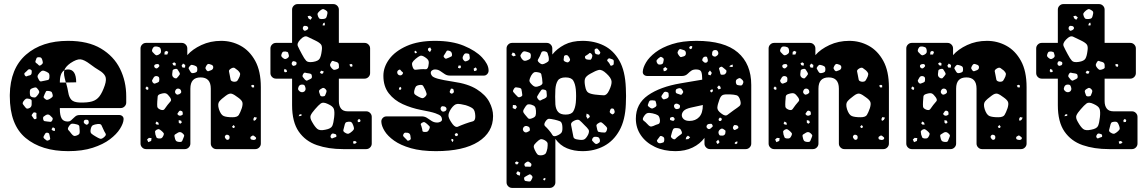

<svg xmlns="http://www.w3.org/2000/svg" viewBox="-20 -730 5614 940"><path d="M314 10Q183 10 105.5 -54.5Q28 -119 28 -259V-266Q30 -395 107.5 -462.5Q185 -530 313 -530Q411 -530 474 -492.5Q537 -455 567.5 -393.5Q598 -332 598 -258V-228Q598 -217 590 -209Q582 -201 571 -201H273V-196Q273 -166 281.5 -150.5Q290 -135 312 -135Q321 -135 327 -140Q333 -145 341 -153Q350 -162 356 -164.5Q362 -167 374 -167H563Q573 -167 579.5 -161Q586 -155 585 -145Q584 -126 567.5 -99.5Q551 -73 518 -48Q485 -23 434 -6.5Q383 10 314 10ZM170 -450Q161 -450 159 -445.5Q157 -441 154 -432Q152 -427 154.5 -424Q157 -421 162 -418Q167 -413 170.5 -410Q174 -407 180 -411Q187 -416 189 -420Q191 -424 188 -433Q186 -442 182.5 -446Q179 -450 170 -450ZM273 -326H303Q302 -328 301 -331Q296 -349 294 -362Q292 -375 295 -386Q302 -390 313 -390Q353 -390 353 -327L303 -326Q311 -298 314.5 -276Q318 -254 329.5 -241.5Q341 -229 371 -228Q408 -227 430.5 -233.5Q453 -240 467 -258.5Q481 -277 493 -312Q503 -342 495 -357.5Q487 -373 466.5 -385Q446 -397 421 -416Q392 -438 373.5 -439.5Q355 -441 325 -421Q300 -403 295 -386Q273 -374 273 -326ZM129 -390Q123 -392 119.5 -390Q116 -388 112 -383Q106 -377 101.5 -373.5Q97 -370 101 -362Q106 -354 111 -356.5Q116 -359 125 -361Q134 -363 135 -373Q136 -379 135.5 -383Q135 -387 129 -390ZM207 -379Q195 -385 188.5 -384Q182 -383 174 -374Q165 -364 164 -357.5Q163 -351 170 -340Q175 -330 181.5 -331.5Q188 -333 199 -335Q209 -337 215 -338.5Q221 -340 222 -351Q223 -363 220.5 -368.5Q218 -374 207 -379ZM164 -295Q159 -302 154 -302Q149 -302 141 -299Q132 -296 129 -292.5Q126 -289 126 -280Q126 -269 127.5 -263Q129 -257 139 -254Q150 -251 155 -254.5Q160 -258 167 -268Q173 -276 172 -281.5Q171 -287 164 -295ZM215 -285Q207 -286 205 -282Q203 -278 199 -270Q196 -262 194 -257.5Q192 -253 198 -248Q205 -241 210 -241Q215 -241 224 -246Q232 -251 236 -255Q240 -259 237 -269Q235 -279 230 -281.5Q225 -284 215 -285ZM124 -246Q112 -249 106.5 -246Q101 -243 94 -233Q89 -224 92.5 -219.5Q96 -215 102 -207Q107 -200 111 -198.5Q115 -197 122 -200Q135 -205 135 -219Q135 -230 135 -236.5Q135 -243 124 -246ZM158 -163Q158 -170 158.5 -174Q159 -178 153 -179Q146 -181 143.5 -178.5Q141 -176 137 -170Q134 -166 135.5 -163.5Q137 -161 140 -157Q144 -152 146 -148.5Q148 -145 154 -147Q160 -149 159 -153Q158 -157 158 -163ZM226 -164Q217 -173 205 -167Q197 -162 193.5 -159Q190 -156 191 -147Q193 -138 198 -137Q203 -136 212 -135Q221 -134 226.5 -133.5Q232 -133 236 -141Q240 -149 236.5 -153.5Q233 -158 226 -164ZM414 -137Q412 -142 409.5 -143Q407 -144 402 -144Q393 -144 391 -138Q388 -130 394 -125Q399 -122 401.5 -120Q404 -118 409 -121Q414 -125 414.5 -128Q415 -131 414 -137ZM370 -92Q369 -104 368.5 -111Q368 -118 356 -121Q341 -125 333 -124.5Q325 -124 317 -111Q309 -99 315 -93Q321 -87 329 -76Q336 -67 341.5 -65Q347 -63 357 -67Q367 -71 369 -76.5Q371 -82 370 -92ZM485 -99Q480 -111 476.5 -117.5Q473 -124 459 -123Q443 -121 435 -117Q427 -113 424 -97Q421 -82 427.5 -76Q434 -70 448 -62Q461 -54 469.5 -51Q478 -48 490 -59Q502 -69 496.5 -77Q491 -85 485 -99ZM249 -101 239 -107 232 -97 239 -90 249 -89ZM213 -80Q206 -81 203.5 -78.5Q201 -76 198 -70Q194 -64 193 -60Q192 -56 197 -51Q204 -45 208 -42.5Q212 -40 220 -44Q227 -48 225.5 -53Q224 -58 223 -66Q222 -72 220.5 -75.5Q219 -79 213 -80Z M695 0Q684 0 676 -8Q668 -16 668 -27V-493Q668 -504 676 -512Q684 -520 695 -520H870Q881 -520 889 -512Q897 -504 897 -493V-460Q922 -489 966 -509.5Q1010 -530 1063 -530Q1114 -530 1158 -506Q1202 -482 1229.5 -432Q1257 -382 1257 -303V-27Q1257 -16 1249 -8Q1241 0 1230 0H1039Q1028 0 1020 -8Q1012 -16 1012 -27V-296Q1012 -351 962 -351Q912 -351 912 -296V-27Q912 -16 904 -8Q896 0 885 0ZM749 -502Q740 -503 735.5 -501.5Q731 -500 727 -492Q723 -484 724.5 -479.5Q726 -475 733 -469Q739 -462 743.5 -460Q748 -458 756 -462Q765 -467 767 -471.5Q769 -476 768 -485Q766 -495 762 -497.5Q758 -500 749 -502ZM804 -476 794 -481 786 -476 785 -463H799ZM841 -419 833 -425 824 -420 828 -411 839 -408ZM887 -412 876 -419 869 -408 874 -399H886ZM759 -412Q756 -416 753.5 -416.5Q751 -417 745 -416Q736 -414 735 -408Q734 -400 742 -396Q748 -393 754 -399Q758 -403 759.5 -405Q761 -407 759 -412ZM1012 -414Q1005 -417 1000.5 -417Q996 -417 992 -411Q987 -403 986 -398.5Q985 -394 991 -386Q996 -380 1000.5 -381.5Q1005 -383 1013 -386Q1024 -390 1024 -401Q1024 -411 1012 -414ZM933 -409Q924 -412 919 -412.5Q914 -413 908 -405Q902 -398 904 -393.5Q906 -389 911 -381Q915 -374 919 -372.5Q923 -371 931 -373Q939 -375 942.5 -378Q946 -381 946 -390Q946 -399 943.5 -402.5Q941 -406 933 -409ZM1145 -385Q1135 -393 1129 -397Q1123 -401 1112 -395Q1100 -388 1101 -381Q1102 -374 1105 -361Q1107 -348 1109 -340Q1111 -332 1124 -330Q1138 -329 1142.5 -335.5Q1147 -342 1153 -355Q1157 -366 1155 -371.5Q1153 -377 1145 -385ZM858 -376Q853 -384 849.5 -389.5Q846 -395 836 -392Q826 -390 825 -384Q824 -378 823 -367Q822 -353 836 -347Q843 -345 846 -348Q849 -351 854 -357Q858 -362 860 -365.5Q862 -369 858 -376ZM750 -357Q738 -360 732 -350Q727 -342 725 -337.5Q723 -333 728 -326Q734 -319 739 -321Q744 -323 752 -326Q758 -329 759 -332Q760 -335 760 -342Q760 -349 758 -352Q756 -355 750 -357ZM1224 -312 1218 -315 1209 -311 1214 -302H1224ZM707 -300 699 -307 692 -299 696 -292 705 -290ZM867 -283Q865 -294 855 -296Q844 -298 839 -288Q834 -278 841 -271Q846 -266 849 -266.5Q852 -267 858 -269Q863 -272 865.5 -274.5Q868 -277 867 -283ZM812 -254Q802 -268 794 -272Q786 -276 769 -271Q753 -267 752 -258Q751 -249 750 -233Q749 -217 750 -208Q751 -199 766 -193Q780 -188 785.5 -196Q791 -204 800 -216Q810 -228 815.5 -234.5Q821 -241 812 -254ZM1145 -253Q1127 -267 1115 -271Q1103 -275 1085 -261Q1063 -245 1053.5 -233Q1044 -221 1052 -195Q1061 -168 1075 -162Q1089 -156 1118 -156Q1142 -156 1149 -167Q1156 -178 1164 -201Q1170 -221 1166 -231Q1162 -241 1145 -253ZM865 -188Q858 -189 855 -183Q852 -178 849.5 -175Q847 -172 851 -168Q859 -160 870 -166Q875 -168 875 -171.5Q875 -175 874 -181Q873 -186 865 -188ZM1238 -154 1225 -157 1220 -147 1223 -138 1232 -143ZM867 -139 855 -142V-130L862 -124L870 -130ZM755 -130 746 -135 741 -126 747 -120H758ZM1130 -110 1124 -118 1116 -110 1121 -103 1127 -104ZM771 -89Q764 -95 759.5 -97Q755 -99 747 -95Q739 -90 739 -85Q739 -80 741 -71Q744 -62 746 -57.5Q748 -53 757 -52Q767 -51 771.5 -54Q776 -57 780 -66Q784 -74 781 -78.5Q778 -83 771 -89ZM873 -78Q863 -87 852 -81Q843 -75 837.5 -72Q832 -69 835 -59Q837 -47 841 -41.5Q845 -36 858 -35Q869 -34 872 -40Q875 -46 879 -57Q883 -65 881 -69Q879 -73 873 -78ZM1097 -69Q1088 -73 1083 -66Q1078 -60 1084 -52Q1090 -43 1097 -46Q1104 -48 1104 -58Q1104 -67 1097 -69ZM1227 -62Q1221 -68 1216 -66Q1211 -63 1208 -61Q1205 -59 1206 -53Q1207 -48 1210.5 -47Q1214 -46 1219 -45Q1229 -44 1233 -50Q1235 -55 1233 -57Q1231 -59 1227 -62ZM722 -54 709 -55 700 -47 706 -34 720 -40Z M1660 0Q1588 0 1531.5 -19.5Q1475 -39 1442.5 -86Q1410 -133 1410 -215V-345H1331Q1320 -345 1312 -353Q1304 -361 1304 -372V-493Q1304 -504 1312 -512Q1320 -520 1331 -520H1410V-683Q1410 -694 1418 -702Q1426 -710 1437 -710H1612Q1623 -710 1631 -702Q1639 -694 1639 -683V-520H1765Q1776 -520 1784 -512Q1792 -504 1792 -493V-372Q1792 -361 1784 -353Q1776 -345 1765 -345H1639V-235Q1639 -212 1649.5 -198.5Q1660 -185 1682 -185H1773Q1784 -185 1792 -177Q1800 -169 1800 -158V-27Q1800 -16 1792 -8Q1784 0 1773 0ZM1573 -681Q1564 -687 1558.5 -685Q1553 -683 1546 -677Q1538 -670 1535.5 -665Q1533 -660 1537 -650Q1541 -640 1546 -638Q1551 -636 1562 -637Q1572 -638 1575.5 -641.5Q1579 -645 1581 -655Q1584 -665 1583 -670.5Q1582 -676 1573 -681ZM1508 -644 1498 -653 1486 -651 1490 -640 1500 -633ZM1571 -612 1568 -620 1562 -615 1559 -606 1569 -605ZM1489 -594Q1487 -602 1478 -603Q1473 -604 1470 -603.5Q1467 -603 1464 -598Q1460 -589 1467 -582Q1471 -578 1474 -579.5Q1477 -581 1482 -583Q1490 -588 1489 -594ZM1523 -532Q1499 -544 1484.5 -550.5Q1470 -557 1451 -537Q1432 -518 1438.5 -503.5Q1445 -489 1458 -465Q1470 -442 1479 -432.5Q1488 -423 1513 -427Q1538 -431 1545 -443Q1552 -455 1555 -480Q1559 -503 1551.5 -512.5Q1544 -522 1523 -532ZM1392 -467Q1391 -474 1387.5 -475.5Q1384 -477 1377 -478Q1370 -478 1366.5 -477Q1363 -476 1360 -469Q1357 -462 1357 -457.5Q1357 -453 1363 -448Q1370 -442 1374.5 -441Q1379 -440 1387 -445Q1394 -450 1394.5 -454.5Q1395 -459 1392 -467ZM1639 -413Q1638 -424 1626 -427Q1617 -429 1611.5 -431.5Q1606 -434 1601 -425Q1595 -416 1596 -410Q1597 -404 1604 -396Q1611 -388 1616.5 -388Q1622 -388 1632 -392Q1639 -395 1639.5 -400Q1640 -405 1639 -413ZM1424 -429Q1420 -430 1417 -430.5Q1414 -431 1411 -427Q1405 -418 1411 -411Q1415 -407 1418 -407.5Q1421 -408 1426 -410Q1432 -412 1432 -421Q1432 -427 1424 -429ZM1701 -417 1691 -415 1694 -405 1704 -403 1706 -412ZM1383 -388 1373 -393 1370 -382 1375 -376 1385 -378ZM1565 -380 1553 -384 1546 -376 1552 -369 1561 -370ZM1507 -358Q1506 -366 1502 -368Q1498 -370 1491 -371Q1481 -372 1475 -374Q1469 -376 1464 -367Q1459 -358 1462.5 -353Q1466 -348 1473 -340Q1479 -334 1483.5 -335.5Q1488 -337 1495 -341Q1502 -344 1505 -347Q1508 -350 1507 -358ZM1475 -302Q1473 -310 1470 -313Q1467 -316 1459 -316Q1445 -316 1441 -303Q1438 -295 1440 -291Q1442 -287 1448 -282Q1459 -275 1470 -282Q1479 -290 1475 -302ZM1570 -297Q1564 -301 1560 -299.5Q1556 -298 1550 -294Q1544 -290 1542.5 -286.5Q1541 -283 1543 -277Q1546 -268 1548 -263Q1550 -258 1559 -258Q1569 -258 1571.5 -262.5Q1574 -267 1577 -276Q1580 -284 1578 -288Q1576 -292 1570 -297ZM1585 -221Q1562 -232 1550.5 -223.5Q1539 -215 1522 -195Q1506 -177 1501 -165Q1496 -153 1508 -133Q1522 -108 1534 -98.5Q1546 -89 1573 -95Q1601 -100 1607 -114Q1613 -128 1616 -156Q1619 -183 1614.5 -196.5Q1610 -210 1585 -221ZM1456 -171 1447 -170 1442 -161 1456 -163ZM1745 -142 1738 -148 1731 -142 1732 -132 1743 -133ZM1709 -117Q1705 -128 1700.5 -131.5Q1696 -135 1685 -134Q1674 -133 1671 -128Q1668 -123 1666 -113Q1663 -101 1661 -93.5Q1659 -86 1670 -80Q1681 -73 1688 -76Q1695 -79 1705 -88Q1713 -95 1713 -101Q1713 -107 1709 -117ZM1627 -66Q1626 -72 1623 -73Q1620 -74 1613 -76Q1605 -78 1601 -70Q1595 -61 1601 -55Q1604 -51 1607 -52.5Q1610 -54 1615 -56Q1620 -58 1624 -59Q1628 -60 1627 -66ZM1718 -40 1708 -37 1711 -26 1720 -27 1727 -34Z M2114 10Q2042 10 1991.5 -4.5Q1941 -19 1909.5 -41.5Q1878 -64 1863 -88.5Q1848 -113 1847 -133Q1846 -144 1853.5 -152Q1861 -160 1871 -160H2049Q2062 -159 2072.5 -151.5Q2083 -144 2094.5 -137Q2106 -130 2121 -130Q2129 -130 2136.5 -134Q2144 -138 2144 -145Q2144 -154 2138.5 -161Q2133 -168 2111.5 -175.5Q2090 -183 2040 -192Q1994 -201 1952 -220Q1910 -239 1883.5 -273Q1857 -307 1857 -359Q1857 -402 1886 -441Q1915 -480 1971.5 -505Q2028 -530 2110 -530Q2193 -530 2251 -506Q2309 -482 2340 -449Q2371 -416 2372 -387Q2373 -376 2366 -368Q2359 -360 2350 -360H2182Q2168 -360 2157 -367.5Q2146 -375 2135 -382.5Q2124 -390 2109 -390Q2102 -390 2095.5 -385.5Q2089 -381 2089 -374Q2089 -366 2095 -358.5Q2101 -351 2124 -344.5Q2147 -338 2199 -330Q2271 -320 2314 -293Q2357 -266 2375.5 -231Q2394 -196 2394 -162Q2394 -82 2321.5 -36Q2249 10 2114 10ZM2086 -498 2076 -493 2075 -484 2085 -475 2092 -487ZM2177 -482Q2169 -484 2166.5 -480Q2164 -476 2160 -469Q2156 -462 2153 -458Q2150 -454 2155 -448Q2161 -441 2165.5 -443Q2170 -445 2178 -448Q2185 -451 2189.5 -453.5Q2194 -456 2193 -464Q2192 -479 2177 -482ZM2018 -479 2012 -482 2009 -476 2012 -469 2021 -471ZM2269 -468Q2260 -470 2256 -467.5Q2252 -465 2248 -457Q2241 -445 2250 -435Q2255 -429 2259 -429.5Q2263 -430 2270 -433Q2281 -438 2280 -448Q2279 -457 2278 -462Q2277 -467 2269 -468ZM2059 -451Q2045 -460 2036.5 -456.5Q2028 -453 2015 -442Q2002 -431 1998.5 -423.5Q1995 -416 2001 -400Q2006 -387 2015 -388.5Q2024 -390 2039 -391Q2054 -392 2063.5 -391Q2073 -390 2077 -405Q2081 -423 2078 -432Q2075 -441 2059 -451ZM2235 -409H2225L2222 -398L2232 -395L2237 -401ZM2309 -400 2299 -394 2301 -382 2312 -384 2315 -392ZM1946 -381Q1942 -385 1940 -388Q1938 -391 1933 -388Q1923 -383 1925 -373Q1927 -363 1938 -361Q1947 -360 1952 -369Q1954 -374 1952 -376Q1950 -378 1946 -381ZM2062 -290Q2056 -302 2052 -309Q2048 -316 2035 -314Q2020 -312 2015.5 -305.5Q2011 -299 2008 -285Q2006 -272 2011.5 -267.5Q2017 -263 2028 -257Q2039 -251 2046 -249.5Q2053 -248 2062 -257Q2070 -265 2068.5 -271.5Q2067 -278 2062 -290ZM1945 -299 1940 -305 1934 -300 1933 -291H1943ZM2193 -296Q2187 -297 2186.5 -293.5Q2186 -290 2183 -285Q2180 -280 2184 -275Q2190 -270 2194 -272Q2203 -276 2202 -283Q2201 -289 2200 -292Q2199 -295 2193 -296ZM2260 -215Q2233 -222 2218.5 -221Q2204 -220 2188 -197Q2173 -174 2176 -159.5Q2179 -145 2196 -122Q2210 -104 2222.5 -110Q2235 -116 2257 -124Q2279 -132 2293.5 -135.5Q2308 -139 2307 -162Q2306 -189 2295.5 -198Q2285 -207 2260 -215ZM2166 -198Q2165 -206 2155 -209Q2149 -210 2145.5 -210Q2142 -210 2139 -205Q2134 -197 2141 -188Q2147 -181 2157 -185Q2167 -189 2166 -198ZM2071 -123Q2064 -129 2059 -131.5Q2054 -134 2046 -129Q2038 -124 2040.5 -119Q2043 -114 2045 -105Q2048 -96 2048 -90.5Q2048 -85 2057 -84Q2068 -83 2073 -86Q2078 -89 2082 -99Q2086 -108 2082.5 -112Q2079 -116 2071 -123ZM1975 -80Q1967 -81 1963 -80.5Q1959 -80 1955 -73Q1952 -66 1955 -62.5Q1958 -59 1963 -54Q1970 -48 1973 -43.5Q1976 -39 1984 -43Q1992 -47 1991 -52.5Q1990 -58 1989 -67Q1987 -78 1975 -80ZM2223 -74 2213 -79 2206 -72 2210 -64H2219ZM2198 -49 2190 -50V-42L2196 -34L2200 -43Z M2487 190Q2476 190 2468 182Q2460 174 2460 163V-493Q2460 -504 2468 -512Q2476 -520 2487 -520H2657Q2668 -520 2676 -512Q2684 -504 2684 -493V-463Q2707 -492 2743.5 -511Q2780 -530 2832 -530Q2890 -530 2936.5 -507Q2983 -484 3012 -433.5Q3041 -383 3044 -299Q3045 -277 3045 -260Q3045 -243 3044 -220Q3041 -142 3012.5 -91Q2984 -40 2937 -15Q2890 10 2832 10Q2790 10 2756 -4Q2722 -18 2699 -50V163Q2699 174 2691 182Q2683 190 2672 190ZM2913 -483Q2909 -488 2906 -491Q2903 -494 2897 -492Q2891 -489 2891 -485Q2891 -481 2892 -474Q2893 -466 2902 -464Q2907 -463 2910.5 -462.5Q2914 -462 2917 -467Q2920 -472 2918.5 -475Q2917 -478 2913 -483ZM2645 -479Q2633 -480 2630.5 -473Q2628 -466 2623 -455Q2618 -445 2614 -438.5Q2610 -432 2619 -424Q2629 -415 2636 -415.5Q2643 -416 2655 -423Q2665 -428 2666.5 -434Q2668 -440 2666 -452Q2663 -464 2660.5 -470.5Q2658 -477 2645 -479ZM2557 -477Q2548 -480 2543 -478Q2538 -476 2533 -468Q2527 -460 2528 -455.5Q2529 -451 2534 -443Q2540 -435 2545 -433Q2550 -431 2559 -434Q2570 -438 2574.5 -442Q2579 -446 2579 -457Q2579 -468 2573.5 -471Q2568 -474 2557 -477ZM2500 -469 2490 -473 2484 -461 2494 -454 2505 -458ZM2874 -468Q2868 -473 2864.5 -469Q2861 -465 2854 -461Q2849 -458 2846 -456Q2843 -454 2844 -448Q2846 -442 2849 -440.5Q2852 -439 2859 -438Q2866 -437 2870 -437.5Q2874 -438 2877 -445Q2880 -453 2880 -457.5Q2880 -462 2874 -468ZM2766 -450Q2762 -456 2759 -458.5Q2756 -461 2749 -460Q2742 -458 2741.5 -454Q2741 -450 2740 -443Q2739 -437 2740 -434Q2741 -431 2747 -428Q2754 -425 2758 -424.5Q2762 -424 2767 -429Q2772 -435 2771 -439Q2770 -443 2766 -450ZM2974 -441Q2967 -444 2963.5 -444.5Q2960 -445 2955 -440Q2951 -434 2954 -431Q2957 -428 2961 -423Q2966 -416 2967.5 -411.5Q2969 -407 2976 -409Q2984 -412 2984.5 -416.5Q2985 -421 2985 -429Q2985 -435 2982.5 -437Q2980 -439 2974 -441ZM2949 -370Q2927 -391 2911.5 -387.5Q2896 -384 2870 -369Q2848 -357 2844 -344Q2840 -331 2845 -307Q2849 -284 2859.5 -277Q2870 -270 2893 -267Q2920 -264 2935.5 -263.5Q2951 -263 2962 -287Q2976 -316 2974 -332.5Q2972 -349 2949 -370ZM2614 -376Q2600 -379 2593.5 -375Q2587 -371 2580 -359Q2573 -345 2572 -337Q2571 -329 2582 -318Q2592 -307 2600.5 -305.5Q2609 -304 2623 -310Q2636 -316 2636 -324Q2636 -332 2634 -346Q2632 -360 2630 -367Q2628 -374 2614 -376ZM2749 -169Q2777 -169 2786.5 -184.5Q2796 -200 2799 -227Q2802 -260 2799 -293Q2796 -320 2786.5 -335.5Q2777 -351 2749 -351Q2721 -351 2711 -335.5Q2701 -320 2699 -293Q2698 -271 2698 -256.5Q2698 -242 2699 -219Q2701 -195 2712.5 -182Q2724 -169 2749 -169ZM2535 -281Q2534 -289 2532.5 -293.5Q2531 -298 2523 -300Q2513 -302 2506.5 -302.5Q2500 -303 2495 -293Q2489 -284 2493.5 -279Q2498 -274 2505 -266Q2511 -259 2515.5 -255.5Q2520 -252 2529 -256Q2538 -260 2537 -265.5Q2536 -271 2535 -281ZM2644 -291Q2634 -294 2630 -289Q2626 -284 2620 -275Q2614 -265 2610.5 -259Q2607 -253 2615 -244Q2622 -235 2628 -239Q2634 -243 2645 -247Q2653 -251 2655.5 -254.5Q2658 -258 2657 -266Q2656 -276 2655.5 -282.5Q2655 -289 2644 -291ZM2580 -218Q2566 -221 2560.5 -217Q2555 -213 2548 -201Q2541 -191 2541.5 -184.5Q2542 -178 2550 -169Q2559 -158 2565 -151.5Q2571 -145 2585 -151Q2599 -156 2602 -164Q2605 -172 2604 -188Q2603 -202 2598.5 -208Q2594 -214 2580 -218ZM2505 -215 2491 -216 2490 -201 2503 -195 2511 -206ZM2989 -186Q2987 -193 2985 -196Q2983 -199 2977 -199Q2971 -199 2969.5 -196Q2968 -193 2966 -187Q2963 -180 2970 -175Q2974 -172 2976.5 -170.5Q2979 -169 2983 -172Q2991 -177 2989 -186ZM2864 -168 2852 -174 2850 -160 2857 -148 2868 -158ZM2733 -114Q2731 -132 2722 -136Q2713 -140 2696 -144Q2678 -148 2668.5 -148.5Q2659 -149 2649 -133Q2641 -119 2649 -112Q2657 -105 2668 -92Q2679 -79 2684.5 -69Q2690 -59 2707 -66Q2726 -74 2730.5 -83.5Q2735 -93 2733 -114ZM2841 -118Q2827 -133 2818 -140.5Q2809 -148 2791 -139Q2773 -130 2776 -118Q2779 -106 2782 -87Q2785 -69 2787.5 -59Q2790 -49 2808 -47Q2829 -43 2839 -47Q2849 -51 2859 -70Q2867 -87 2861 -96Q2855 -105 2841 -118ZM2941 -117Q2932 -126 2926 -130Q2920 -134 2910 -127Q2899 -121 2900 -114Q2901 -107 2904 -95Q2906 -86 2910.5 -84.5Q2915 -83 2924 -82Q2934 -81 2940 -81Q2946 -81 2950 -90Q2954 -100 2951.5 -105Q2949 -110 2941 -117ZM2574 -99Q2573 -106 2569.5 -108.5Q2566 -111 2559 -113Q2548 -115 2542 -105Q2537 -95 2544 -87Q2551 -79 2561 -83Q2568 -86 2571.5 -88.5Q2575 -91 2574 -99ZM2901 -60Q2892 -61 2888 -59.5Q2884 -58 2880 -51Q2877 -44 2880 -40.5Q2883 -37 2888 -32Q2893 -27 2896.5 -25.5Q2900 -24 2906 -27Q2913 -31 2915.5 -34Q2918 -37 2917 -45Q2915 -53 2912 -56Q2909 -59 2901 -60ZM2646 -44Q2632 -51 2624.5 -47.5Q2617 -44 2606 -33Q2595 -23 2593.5 -15.5Q2592 -8 2598 4Q2605 19 2611 25.5Q2617 32 2634 30Q2649 27 2653 19Q2657 11 2660 -4Q2662 -20 2661 -28Q2660 -36 2646 -44ZM2520 66 2510 60 2501 66 2505 74 2513 75ZM2572 64Q2565 58 2557 64Q2551 68 2548.5 71Q2546 74 2548 80Q2550 86 2553.5 86Q2557 86 2564 86Q2571 86 2575 86.5Q2579 87 2581 81Q2583 74 2580.5 71Q2578 68 2572 64ZM2527 115 2515 108 2507 118 2513 126 2525 130ZM2582 128Q2576 122 2571.5 124Q2567 126 2560 130Q2553 134 2549 136.5Q2545 139 2546 147Q2548 155 2552.5 156Q2557 157 2565 158Q2572 159 2575.5 158Q2579 157 2582 150Q2586 143 2587 138.5Q2588 134 2582 128ZM2650 141 2642 143 2639 149 2645 154 2650 149Z M3287 10Q3230 10 3186 -11Q3142 -32 3117.5 -68Q3093 -104 3093 -149Q3093 -222 3152.5 -263.5Q3212 -305 3312 -322L3418 -340Q3418 -366 3413.5 -378Q3409 -390 3388 -390Q3374 -390 3365.5 -384.5Q3357 -379 3347 -369Q3336 -358 3319 -358H3149Q3139 -358 3132.5 -364Q3126 -370 3127 -380Q3128 -399 3143 -424.5Q3158 -450 3189.5 -474Q3221 -498 3270.5 -514Q3320 -530 3390 -530Q3526 -530 3592 -473.5Q3658 -417 3658 -314V-27Q3658 -16 3650 -8Q3642 0 3631 0H3456Q3445 0 3437 -8Q3429 -16 3429 -27V-55Q3407 -25 3370.5 -7.5Q3334 10 3287 10ZM3369 -504H3359L3354 -498L3358 -489L3368 -493ZM3327 -485Q3318 -488 3312.5 -489.5Q3307 -491 3302 -484Q3296 -475 3297.5 -470Q3299 -465 3305 -457Q3310 -450 3314.5 -450.5Q3319 -451 3327 -454Q3338 -457 3338 -469Q3338 -482 3327 -485ZM3495 -477Q3491 -486 3480 -485Q3469 -484 3467 -474Q3466 -467 3466 -463Q3466 -459 3472 -455Q3479 -452 3482.5 -453Q3486 -454 3492 -459Q3500 -466 3495 -477ZM3435 -453Q3423 -453 3419 -441Q3417 -435 3419 -432.5Q3421 -430 3426 -426Q3433 -420 3441 -425Q3447 -429 3445 -439Q3443 -445 3442 -449Q3441 -453 3435 -453ZM3222 -449Q3216 -453 3212.5 -451Q3209 -449 3203 -444Q3198 -439 3195.5 -436Q3193 -433 3195 -426Q3198 -419 3201.5 -416Q3205 -413 3213 -414Q3221 -415 3224 -418Q3227 -421 3228 -429Q3230 -437 3229.5 -441Q3229 -445 3222 -449ZM3567 -414 3558 -411 3550 -405 3559 -402 3568 -403ZM3525 -395Q3519 -400 3515.5 -402.5Q3512 -405 3505 -401Q3499 -397 3500.5 -392.5Q3502 -388 3504 -381Q3506 -374 3507 -369Q3508 -364 3515 -364Q3524 -364 3528 -366Q3532 -368 3536 -376Q3538 -384 3534.5 -387Q3531 -390 3525 -395ZM3248 -393 3237 -402 3227 -394 3230 -381 3241 -384ZM3465 -373 3456 -385 3447 -374 3448 -364 3459 -361ZM3614 -339Q3608 -345 3604 -347Q3600 -349 3593 -345Q3585 -341 3583.5 -336.5Q3582 -332 3583 -324Q3585 -316 3588.5 -314.5Q3592 -313 3600 -312Q3607 -311 3610.5 -312Q3614 -313 3617 -320Q3623 -331 3614 -339ZM3507 -305 3500 -312 3491 -303 3498 -292 3509 -296ZM3318 -293Q3311 -301 3300 -297Q3293 -295 3290.5 -292.5Q3288 -290 3288 -283Q3288 -276 3291 -274Q3294 -272 3301 -270Q3308 -267 3312.5 -266Q3317 -265 3321 -272Q3326 -278 3324.5 -282Q3323 -286 3318 -293ZM3470 -292 3461 -291 3456 -285 3462 -277 3470 -283ZM3244 -280Q3236 -282 3232.5 -279.5Q3229 -277 3225 -270Q3220 -264 3218.5 -259.5Q3217 -255 3222 -249Q3227 -243 3231 -243.5Q3235 -244 3243 -247Q3254 -251 3254 -261Q3254 -269 3253 -273.5Q3252 -278 3244 -280ZM3604 -239Q3598 -260 3586.5 -263.5Q3575 -267 3553 -268Q3531 -269 3520 -265.5Q3509 -262 3502 -242Q3493 -218 3492 -203.5Q3491 -189 3512 -174Q3531 -159 3542 -168Q3553 -177 3573 -191Q3591 -203 3600.5 -211Q3610 -219 3604 -239ZM3173 -239Q3166 -239 3163 -238Q3160 -237 3157 -231Q3154 -223 3152 -217.5Q3150 -212 3157 -207Q3165 -200 3170.5 -199Q3176 -198 3185 -204Q3194 -209 3194 -214.5Q3194 -220 3191 -230Q3190 -237 3185.5 -237.5Q3181 -238 3173 -239ZM3299 -221Q3289 -225 3283 -219Q3277 -213 3282 -203Q3287 -195 3295 -196Q3302 -197 3305 -198.5Q3308 -200 3309 -207Q3310 -213 3307.5 -215.5Q3305 -218 3299 -221ZM3356 -138Q3385 -138 3403 -157Q3421 -176 3421 -216L3362 -203Q3336 -197 3327 -187Q3318 -177 3318 -166Q3318 -155 3327.5 -146.5Q3337 -138 3356 -138ZM3175 -175Q3158 -179 3149 -176Q3140 -173 3131 -158Q3123 -145 3131.5 -139Q3140 -133 3150 -122Q3157 -114 3162.5 -111.5Q3168 -109 3178 -113Q3193 -120 3202.5 -122.5Q3212 -125 3211 -142Q3209 -160 3201 -165.5Q3193 -171 3175 -175ZM3281 -152Q3276 -159 3271 -157Q3265 -156 3262.5 -154.5Q3260 -153 3260 -147Q3260 -142 3263.5 -141.5Q3267 -141 3272 -139Q3278 -137 3281 -142Q3285 -147 3281 -152ZM3515 -148 3505 -155 3498 -147 3500 -138H3510ZM3468 -118Q3465 -124 3461 -124Q3457 -124 3450 -123Q3441 -121 3439 -112Q3438 -104 3447 -99Q3453 -96 3460 -102Q3465 -107 3468 -109.5Q3471 -112 3468 -118ZM3595 -107Q3594 -115 3585 -117Q3580 -118 3577 -118Q3574 -118 3571 -113Q3565 -103 3572 -96Q3576 -92 3579 -94Q3582 -96 3587 -98Q3591 -100 3593 -101.5Q3595 -103 3595 -107ZM3317 -87Q3313 -98 3307 -100.5Q3301 -103 3289 -103Q3279 -103 3276 -98Q3273 -93 3270 -83Q3267 -71 3265 -64.5Q3263 -58 3273 -51Q3282 -45 3287 -50.5Q3292 -56 3301 -63Q3310 -70 3315.5 -73.5Q3321 -77 3317 -87ZM3526 -95Q3520 -100 3515.5 -100.5Q3511 -101 3505 -96Q3494 -87 3499 -74Q3502 -67 3506 -66.5Q3510 -66 3518 -66Q3528 -67 3531 -77Q3532 -84 3532 -88Q3532 -92 3526 -95ZM3359 -58 3348 -66 3340 -59 3337 -48 3350 -49ZM3221 -63Q3213 -66 3210.5 -62Q3208 -58 3203 -52Q3199 -47 3197 -44Q3195 -41 3198 -36Q3203 -27 3215 -29Q3223 -31 3227 -32.5Q3231 -34 3232 -42Q3233 -51 3231 -55.5Q3229 -60 3221 -63ZM3502 -36 3496 -46 3486 -36 3492 -25 3501 -30ZM3590 -38 3581 -35 3576 -29 3583 -24 3590 -29Z M3770 0Q3759 0 3751 -8Q3743 -16 3743 -27V-493Q3743 -504 3751 -512Q3759 -520 3770 -520H3945Q3956 -520 3964 -512Q3972 -504 3972 -493V-460Q3997 -489 4041 -509.5Q4085 -530 4138 -530Q4189 -530 4233 -506Q4277 -482 4304.5 -432Q4332 -382 4332 -303V-27Q4332 -16 4324 -8Q4316 0 4305 0H4114Q4103 0 4095 -8Q4087 -16 4087 -27V-296Q4087 -351 4037 -351Q3987 -351 3987 -296V-27Q3987 -16 3979 -8Q3971 0 3960 0ZM3824 -502Q3815 -503 3810.5 -501.5Q3806 -500 3802 -492Q3798 -484 3799.5 -479.5Q3801 -475 3808 -469Q3814 -462 3818.5 -460Q3823 -458 3831 -462Q3840 -467 3842 -471.5Q3844 -476 3843 -485Q3841 -495 3837 -497.5Q3833 -500 3824 -502ZM3879 -476 3869 -481 3861 -476 3860 -463H3874ZM3916 -419 3908 -425 3899 -420 3903 -411 3914 -408ZM3962 -412 3951 -419 3944 -408 3949 -399H3961ZM3834 -412Q3831 -416 3828.5 -416.5Q3826 -417 3820 -416Q3811 -414 3810 -408Q3809 -400 3817 -396Q3823 -393 3829 -399Q3833 -403 3834.5 -405Q3836 -407 3834 -412ZM4087 -414Q4080 -417 4075.5 -417Q4071 -417 4067 -411Q4062 -403 4061 -398.5Q4060 -394 4066 -386Q4071 -380 4075.5 -381.5Q4080 -383 4088 -386Q4099 -390 4099 -401Q4099 -411 4087 -414ZM4008 -409Q3999 -412 3994 -412.5Q3989 -413 3983 -405Q3977 -398 3979 -393.5Q3981 -389 3986 -381Q3990 -374 3994 -372.5Q3998 -371 4006 -373Q4014 -375 4017.5 -378Q4021 -381 4021 -390Q4021 -399 4018.5 -402.5Q4016 -406 4008 -409ZM4220 -385Q4210 -393 4204 -397Q4198 -401 4187 -395Q4175 -388 4176 -381Q4177 -374 4180 -361Q4182 -348 4184 -340Q4186 -332 4199 -330Q4213 -329 4217.5 -335.5Q4222 -342 4228 -355Q4232 -366 4230 -371.5Q4228 -377 4220 -385ZM3933 -376Q3928 -384 3924.5 -389.5Q3921 -395 3911 -392Q3901 -390 3900 -384Q3899 -378 3898 -367Q3897 -353 3911 -347Q3918 -345 3921 -348Q3924 -351 3929 -357Q3933 -362 3935 -365.5Q3937 -369 3933 -376ZM3825 -357Q3813 -360 3807 -350Q3802 -342 3800 -337.5Q3798 -333 3803 -326Q3809 -319 3814 -321Q3819 -323 3827 -326Q3833 -329 3834 -332Q3835 -335 3835 -342Q3835 -349 3833 -352Q3831 -355 3825 -357ZM4299 -312 4293 -315 4284 -311 4289 -302H4299ZM3782 -300 3774 -307 3767 -299 3771 -292 3780 -290ZM3942 -283Q3940 -294 3930 -296Q3919 -298 3914 -288Q3909 -278 3916 -271Q3921 -266 3924 -266.5Q3927 -267 3933 -269Q3938 -272 3940.5 -274.5Q3943 -277 3942 -283ZM3887 -254Q3877 -268 3869 -272Q3861 -276 3844 -271Q3828 -267 3827 -258Q3826 -249 3825 -233Q3824 -217 3825 -208Q3826 -199 3841 -193Q3855 -188 3860.5 -196Q3866 -204 3875 -216Q3885 -228 3890.5 -234.5Q3896 -241 3887 -254ZM4220 -253Q4202 -267 4190 -271Q4178 -275 4160 -261Q4138 -245 4128.5 -233Q4119 -221 4127 -195Q4136 -168 4150 -162Q4164 -156 4193 -156Q4217 -156 4224 -167Q4231 -178 4239 -201Q4245 -221 4241 -231Q4237 -241 4220 -253ZM3940 -188Q3933 -189 3930 -183Q3927 -178 3924.5 -175Q3922 -172 3926 -168Q3934 -160 3945 -166Q3950 -168 3950 -171.5Q3950 -175 3949 -181Q3948 -186 3940 -188ZM4313 -154 4300 -157 4295 -147 4298 -138 4307 -143ZM3942 -139 3930 -142V-130L3937 -124L3945 -130ZM3830 -130 3821 -135 3816 -126 3822 -120H3833ZM4205 -110 4199 -118 4191 -110 4196 -103 4202 -104ZM3846 -89Q3839 -95 3834.5 -97Q3830 -99 3822 -95Q3814 -90 3814 -85Q3814 -80 3816 -71Q3819 -62 3821 -57.5Q3823 -53 3832 -52Q3842 -51 3846.5 -54Q3851 -57 3855 -66Q3859 -74 3856 -78.5Q3853 -83 3846 -89ZM3948 -78Q3938 -87 3927 -81Q3918 -75 3912.5 -72Q3907 -69 3910 -59Q3912 -47 3916 -41.5Q3920 -36 3933 -35Q3944 -34 3947 -40Q3950 -46 3954 -57Q3958 -65 3956 -69Q3954 -73 3948 -78ZM4172 -69Q4163 -73 4158 -66Q4153 -60 4159 -52Q4165 -43 4172 -46Q4179 -48 4179 -58Q4179 -67 4172 -69ZM4302 -62Q4296 -68 4291 -66Q4286 -63 4283 -61Q4280 -59 4281 -53Q4282 -48 4285.5 -47Q4289 -46 4294 -45Q4304 -44 4308 -50Q4310 -55 4308 -57Q4306 -59 4302 -62ZM3797 -54 3784 -55 3775 -47 3781 -34 3795 -40Z M4444 0Q4433 0 4425 -8Q4417 -16 4417 -27V-493Q4417 -504 4425 -512Q4433 -520 4444 -520H4619Q4630 -520 4638 -512Q4646 -504 4646 -493V-460Q4671 -489 4715 -509.5Q4759 -530 4812 -530Q4863 -530 4907 -506Q4951 -482 4978.5 -432Q5006 -382 5006 -303V-27Q5006 -16 4998 -8Q4990 0 4979 0H4788Q4777 0 4769 -8Q4761 -16 4761 -27V-296Q4761 -351 4711 -351Q4661 -351 4661 -296V-27Q4661 -16 4653 -8Q4645 0 4634 0ZM4498 -502Q4489 -503 4484.5 -501.5Q4480 -500 4476 -492Q4472 -484 4473.5 -479.5Q4475 -475 4482 -469Q4488 -462 4492.5 -460Q4497 -458 4505 -462Q4514 -467 4516 -471.5Q4518 -476 4517 -485Q4515 -495 4511 -497.5Q4507 -500 4498 -502ZM4553 -476 4543 -481 4535 -476 4534 -463H4548ZM4590 -419 4582 -425 4573 -420 4577 -411 4588 -408ZM4636 -412 4625 -419 4618 -408 4623 -399H4635ZM4508 -412Q4505 -416 4502.5 -416.5Q4500 -417 4494 -416Q4485 -414 4484 -408Q4483 -400 4491 -396Q4497 -393 4503 -399Q4507 -403 4508.5 -405Q4510 -407 4508 -412ZM4761 -414Q4754 -417 4749.5 -417Q4745 -417 4741 -411Q4736 -403 4735 -398.5Q4734 -394 4740 -386Q4745 -380 4749.5 -381.5Q4754 -383 4762 -386Q4773 -390 4773 -401Q4773 -411 4761 -414ZM4682 -409Q4673 -412 4668 -412.5Q4663 -413 4657 -405Q4651 -398 4653 -393.5Q4655 -389 4660 -381Q4664 -374 4668 -372.5Q4672 -371 4680 -373Q4688 -375 4691.5 -378Q4695 -381 4695 -390Q4695 -399 4692.5 -402.5Q4690 -406 4682 -409ZM4894 -385Q4884 -393 4878 -397Q4872 -401 4861 -395Q4849 -388 4850 -381Q4851 -374 4854 -361Q4856 -348 4858 -340Q4860 -332 4873 -330Q4887 -329 4891.5 -335.5Q4896 -342 4902 -355Q4906 -366 4904 -371.5Q4902 -377 4894 -385ZM4607 -376Q4602 -384 4598.5 -389.5Q4595 -395 4585 -392Q4575 -390 4574 -384Q4573 -378 4572 -367Q4571 -353 4585 -347Q4592 -345 4595 -348Q4598 -351 4603 -357Q4607 -362 4609 -365.5Q4611 -369 4607 -376ZM4499 -357Q4487 -360 4481 -350Q4476 -342 4474 -337.5Q4472 -333 4477 -326Q4483 -319 4488 -321Q4493 -323 4501 -326Q4507 -329 4508 -332Q4509 -335 4509 -342Q4509 -349 4507 -352Q4505 -355 4499 -357ZM4973 -312 4967 -315 4958 -311 4963 -302H4973ZM4456 -300 4448 -307 4441 -299 4445 -292 4454 -290ZM4616 -283Q4614 -294 4604 -296Q4593 -298 4588 -288Q4583 -278 4590 -271Q4595 -266 4598 -266.5Q4601 -267 4607 -269Q4612 -272 4614.5 -274.5Q4617 -277 4616 -283ZM4561 -254Q4551 -268 4543 -272Q4535 -276 4518 -271Q4502 -267 4501 -258Q4500 -249 4499 -233Q4498 -217 4499 -208Q4500 -199 4515 -193Q4529 -188 4534.5 -196Q4540 -204 4549 -216Q4559 -228 4564.5 -234.5Q4570 -241 4561 -254ZM4894 -253Q4876 -267 4864 -271Q4852 -275 4834 -261Q4812 -245 4802.5 -233Q4793 -221 4801 -195Q4810 -168 4824 -162Q4838 -156 4867 -156Q4891 -156 4898 -167Q4905 -178 4913 -201Q4919 -221 4915 -231Q4911 -241 4894 -253ZM4614 -188Q4607 -189 4604 -183Q4601 -178 4598.5 -175Q4596 -172 4600 -168Q4608 -160 4619 -166Q4624 -168 4624 -171.5Q4624 -175 4623 -181Q4622 -186 4614 -188ZM4987 -154 4974 -157 4969 -147 4972 -138 4981 -143ZM4616 -139 4604 -142V-130L4611 -124L4619 -130ZM4504 -130 4495 -135 4490 -126 4496 -120H4507ZM4879 -110 4873 -118 4865 -110 4870 -103 4876 -104ZM4520 -89Q4513 -95 4508.5 -97Q4504 -99 4496 -95Q4488 -90 4488 -85Q4488 -80 4490 -71Q4493 -62 4495 -57.5Q4497 -53 4506 -52Q4516 -51 4520.5 -54Q4525 -57 4529 -66Q4533 -74 4530 -78.5Q4527 -83 4520 -89ZM4622 -78Q4612 -87 4601 -81Q4592 -75 4586.5 -72Q4581 -69 4584 -59Q4586 -47 4590 -41.5Q4594 -36 4607 -35Q4618 -34 4621 -40Q4624 -46 4628 -57Q4632 -65 4630 -69Q4628 -73 4622 -78ZM4846 -69Q4837 -73 4832 -66Q4827 -60 4833 -52Q4839 -43 4846 -46Q4853 -48 4853 -58Q4853 -67 4846 -69ZM4976 -62Q4970 -68 4965 -66Q4960 -63 4957 -61Q4954 -59 4955 -53Q4956 -48 4959.5 -47Q4963 -46 4968 -45Q4978 -44 4982 -50Q4984 -55 4982 -57Q4980 -59 4976 -62ZM4471 -54 4458 -55 4449 -47 4455 -34 4469 -40Z M5409 0Q5337 0 5280.5 -19.5Q5224 -39 5191.5 -86Q5159 -133 5159 -215V-345H5080Q5069 -345 5061 -353Q5053 -361 5053 -372V-493Q5053 -504 5061 -512Q5069 -520 5080 -520H5159V-683Q5159 -694 5167 -702Q5175 -710 5186 -710H5361Q5372 -710 5380 -702Q5388 -694 5388 -683V-520H5514Q5525 -520 5533 -512Q5541 -504 5541 -493V-372Q5541 -361 5533 -353Q5525 -345 5514 -345H5388V-235Q5388 -212 5398.5 -198.5Q5409 -185 5431 -185H5522Q5533 -185 5541 -177Q5549 -169 5549 -158V-27Q5549 -16 5541 -8Q5533 0 5522 0ZM5322 -681Q5313 -687 5307.5 -685Q5302 -683 5295 -677Q5287 -670 5284.5 -665Q5282 -660 5286 -650Q5290 -640 5295 -638Q5300 -636 5311 -637Q5321 -638 5324.5 -641.5Q5328 -645 5330 -655Q5333 -665 5332 -670.5Q5331 -676 5322 -681ZM5257 -644 5247 -653 5235 -651 5239 -640 5249 -633ZM5320 -612 5317 -620 5311 -615 5308 -606 5318 -605ZM5238 -594Q5236 -602 5227 -603Q5222 -604 5219 -603.5Q5216 -603 5213 -598Q5209 -589 5216 -582Q5220 -578 5223 -579.5Q5226 -581 5231 -583Q5239 -588 5238 -594ZM5272 -532Q5248 -544 5233.5 -550.5Q5219 -557 5200 -537Q5181 -518 5187.5 -503.5Q5194 -489 5207 -465Q5219 -442 5228 -432.5Q5237 -423 5262 -427Q5287 -431 5294 -443Q5301 -455 5304 -480Q5308 -503 5300.5 -512.5Q5293 -522 5272 -532ZM5141 -467Q5140 -474 5136.5 -475.5Q5133 -477 5126 -478Q5119 -478 5115.5 -477Q5112 -476 5109 -469Q5106 -462 5106 -457.5Q5106 -453 5112 -448Q5119 -442 5123.5 -441Q5128 -440 5136 -445Q5143 -450 5143.5 -454.5Q5144 -459 5141 -467ZM5388 -413Q5387 -424 5375 -427Q5366 -429 5360.5 -431.5Q5355 -434 5350 -425Q5344 -416 5345 -410Q5346 -404 5353 -396Q5360 -388 5365.5 -388Q5371 -388 5381 -392Q5388 -395 5388.5 -400Q5389 -405 5388 -413ZM5173 -429Q5169 -430 5166 -430.5Q5163 -431 5160 -427Q5154 -418 5160 -411Q5164 -407 5167 -407.5Q5170 -408 5175 -410Q5181 -412 5181 -421Q5181 -427 5173 -429ZM5450 -417 5440 -415 5443 -405 5453 -403 5455 -412ZM5132 -388 5122 -393 5119 -382 5124 -376 5134 -378ZM5314 -380 5302 -384 5295 -376 5301 -369 5310 -370ZM5256 -358Q5255 -366 5251 -368Q5247 -370 5240 -371Q5230 -372 5224 -374Q5218 -376 5213 -367Q5208 -358 5211.5 -353Q5215 -348 5222 -340Q5228 -334 5232.5 -335.5Q5237 -337 5244 -341Q5251 -344 5254 -347Q5257 -350 5256 -358ZM5224 -302Q5222 -310 5219 -313Q5216 -316 5208 -316Q5194 -316 5190 -303Q5187 -295 5189 -291Q5191 -287 5197 -282Q5208 -275 5219 -282Q5228 -290 5224 -302ZM5319 -297Q5313 -301 5309 -299.5Q5305 -298 5299 -294Q5293 -290 5291.5 -286.5Q5290 -283 5292 -277Q5295 -268 5297 -263Q5299 -258 5308 -258Q5318 -258 5320.5 -262.5Q5323 -267 5326 -276Q5329 -284 5327 -288Q5325 -292 5319 -297ZM5334 -221Q5311 -232 5299.5 -223.5Q5288 -215 5271 -195Q5255 -177 5250 -165Q5245 -153 5257 -133Q5271 -108 5283 -98.5Q5295 -89 5322 -95Q5350 -100 5356 -114Q5362 -128 5365 -156Q5368 -183 5363.5 -196.5Q5359 -210 5334 -221ZM5205 -171 5196 -170 5191 -161 5205 -163ZM5494 -142 5487 -148 5480 -142 5481 -132 5492 -133ZM5458 -117Q5454 -128 5449.5 -131.5Q5445 -135 5434 -134Q5423 -133 5420 -128Q5417 -123 5415 -113Q5412 -101 5410 -93.5Q5408 -86 5419 -80Q5430 -73 5437 -76Q5444 -79 5454 -88Q5462 -95 5462 -101Q5462 -107 5458 -117ZM5376 -66Q5375 -72 5372 -73Q5369 -74 5362 -76Q5354 -78 5350 -70Q5344 -61 5350 -55Q5353 -51 5356 -52.5Q5359 -54 5364 -56Q5369 -58 5373 -59Q5377 -60 5376 -66ZM5467 -40 5457 -37 5460 -26 5469 -27 5476 -34Z"/></svg>

Font: Rubik Moonrocks
Style: Regular
Weight: 400
Designer: Hubert and Fischer, NaN
Foundry: Hubert and Fischer, NaN
Version: Version 2.200